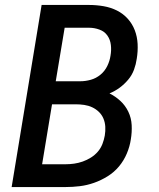

<svg xmlns="http://www.w3.org/2000/svg" viewBox="-20 -755 640 775"><path d="M27 0 148 -735H339Q369 -735 398 -730Q427 -725 452 -712.5Q477 -700 495.5 -679.5Q514 -659 524 -633Q534 -607 535.5 -577.5Q537 -548 532 -518Q529 -496 521 -474Q513 -452 497.5 -433.5Q482 -415 463 -401Q444 -387 422 -378Q446 -366 466 -347.5Q486 -329 498 -304Q510 -279 511.5 -250Q513 -221 508 -192Q504 -164 492 -135.5Q480 -107 460.5 -83.5Q441 -60 414.5 -43.5Q388 -27 359.5 -17Q331 -7 302 -3.5Q273 0 245 0ZM205 -427H304Q325 -427 346.5 -433Q368 -439 385.5 -453.5Q403 -468 413 -488.5Q423 -509 426 -530Q430 -552 427.5 -573.5Q425 -595 413.5 -611.5Q402 -628 381.5 -635.5Q361 -643 340 -643H241ZM150 -92H245Q262 -92 279.5 -94.5Q297 -97 314 -103Q331 -109 347 -119Q363 -129 375 -143Q387 -157 393.5 -174Q400 -191 403 -208Q406 -226 405 -243.5Q404 -261 397.5 -276.5Q391 -292 379 -303.5Q367 -315 352 -322Q337 -329 320 -331.5Q303 -334 285 -334H190Z"/></svg>

Font: Iosevka Aile Semibold
Style: Italic
Weight: 600
Italic angle: -9°
Designer: Belleve Invis
Foundry: Belleve Invis
Version: Version 31.1.0; ttfautohint (v1.8.4)